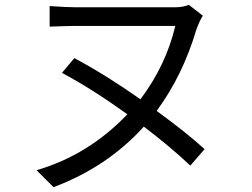

<svg xmlns="http://www.w3.org/2000/svg" viewBox="-20 -727 1040 793"><path d="M766 -43Q681 -123 574 -204Q423 -37 201 46L131 -24Q346 -87 506 -255Q360 -360 236 -426L287 -487Q418 -417 560 -317Q666 -458 704 -620H292Q269 -620 185 -617V-702Q255 -697 292 -697H704Q735 -697 760 -707L818 -662Q806 -645 792 -608Q735 -415 627 -269Q753 -177 825 -111Z"/></svg>

Font: KaiGen Gothic CN Regular
Style: Regular
Weight: 400
Designer: Ryoko NISHIZUKA  (kana & ideographs); Paul D. Hunt (Latin, Greek & Cyrillic); Wenlong ZHANG  (bopomofo); Sandoll Communi
Foundry: Adobe Systems Incorporated
Version: Version 1.002.20150501